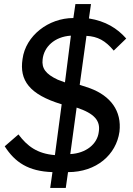

<svg xmlns="http://www.w3.org/2000/svg" viewBox="-20 -833 651 937"><path d="M563 -190C575 -292 519 -365 420 -402L369 -419L402 -658C457 -655 494 -635 535 -586L596 -645C552 -695 495 -730 414 -743L424 -813H348L338 -745C217 -745 105 -659 90 -545C74 -441 123 -372 281 -324L248 -76C161 -83 113 -120 70 -177L3 -119C53 -41 118 3 236 7L225 84H301L312 7C451 7 547 -78 563 -190ZM354 -308C441 -279 471 -244 462 -189C455 -130 400 -85 323 -81ZM262 -444C202 -472 183 -500 188 -543C194 -603 245 -654 326 -659L297 -431Z"/></svg>

Font: Cheyenne Sans Medium
Style: Italic
Weight: 500
Italic angle: -8.13011°
Designer: The Public Sans project authors (U.S. Web Design System), Libre Franklin designed by Pablo Impallari and Rodrigo Fuenzal
Foundry: The Cheyenne Sans Project Authors
Version: Version 2.007